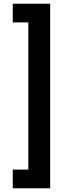

<svg xmlns="http://www.w3.org/2000/svg" viewBox="-20 -852 378 1037"><path d="M49 64V165H251V-832H49V-731H133V64Z"/></svg>

Font: Noto Sans Devanagari ExtraCondensed
Style: Bold
Weight: 700
Width: 2
Designer: Jelle Bosma - Monotype Design Team
Foundry: Monotype Imaging Inc.
Version: Version 2.004